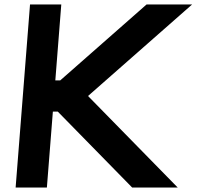

<svg xmlns="http://www.w3.org/2000/svg" viewBox="-20 -840 881 860"><path d="M238.9 -340H216.8L190 0H50L114.5 -820H254.5L227.8 -480H249.9L636.5 -820H840.5L374.3 -410L776 0H572Z"/></svg>

Font: Poland Can Into
Style: Of Regular
Weight: 500
Foundry: Cannot Into Space Fonts
Version: Version 1.01